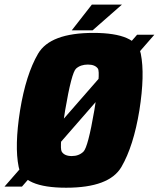

<svg xmlns="http://www.w3.org/2000/svg" viewBox="-69 -828 705 852"><path d="M-49 0H28.5L616 -674H539.5ZM224.5 5Q416 5 469.8 -87.2Q523.5 -179.5 549.5 -338Q574.5 -497 555.8 -589.5Q537 -682 345.5 -682Q154 -682 100 -589.8Q46 -497.5 20 -338Q-5 -180 13.8 -87.5Q32.5 5 224.5 5ZM249.5 -135.5Q217 -135.5 205 -155Q193 -174.5 220 -338Q248.5 -505.5 268.5 -523.5Q288.5 -541.5 321 -541.5Q352.5 -541.5 365.2 -523.8Q378 -506 349.5 -338Q321.5 -174.5 301.2 -155Q281 -135.5 249.5 -135.5ZM249.5 -693.5H342L472 -807.5H338.5Z"/></svg>

Font: Anybody Condensed Black
Style: Italic
Weight: 900
Width: 3
Italic angle: -10°
Version: Version 1.113;gftools[0.9.25]